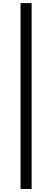

<svg xmlns="http://www.w3.org/2000/svg" viewBox="-20 -982 336 1236"><path d="M183.6 -961.9V234.4H112.3V-961.9Z"/></svg>

Font: Inter Display
Style: Regular
Weight: 400
Designer: Rasmus Andersson
Foundry: rsms
Version: Version 4.001;git-9221beed3